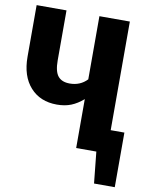

<svg xmlns="http://www.w3.org/2000/svg" viewBox="-93 -761 775 994"><g transform="rotate(10 294.5 -264.0)"><path d="M580 -122V165H471L454 0H348V-257Q317 -230 284.5 -217Q252 -204 210 -204Q122 -204 70 -262Q18 -320 18 -422V-693H175V-430Q175 -372 195 -347.5Q215 -323 257 -323Q312 -323 348 -361V-693H508V-122Z"/></g></svg>

Font: Fira Sans Condensed
Style: Bold
Weight: 700
Width: 3
Designer: bBox Type GmbH & Carrois Corporate GbR & Edenspiekermann AG
Foundry: bBox Type GmbH & Carrois Corporate GbR & Edenspiekermann AG
Version: Version 4.301